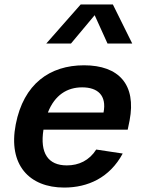

<svg xmlns="http://www.w3.org/2000/svg" viewBox="-20 -834 660 866"><path d="M51 -273C15.5 -90 112.5 12 269.5 12C376 12 474.5 -32 533.5 -141.5L414 -159.5C382.5 -110 335.5 -88 281.5 -88C196.5 -88 159.5 -143.5 176 -249H556L564.5 -290.5C595.5 -452 516.5 -539.5 359 -539.5C205 -539.5 86.5 -456 51 -273ZM188.5 -637.5H300L407 -765.5L465 -637.5H576.5L489 -814H344ZM196 -326.5C227 -405.5 283 -440 350.5 -440C420.5 -440 462 -404 447 -326.5Z"/></svg>

Font: Monaspace Neon SemiBold
Style: Italic
Weight: 600
Italic angle: -11°
Designer: Riley Cran & the Lettermatic Team
Foundry: Lettermatic
Version: Version 1.200 (Monaspace Neon)